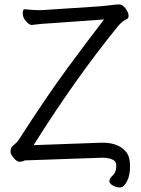

<svg xmlns="http://www.w3.org/2000/svg" viewBox="-20 -725 640 869"><path d="M132 -68 433 -79Q508 -82 545 -44Q567 -23 568.5 21Q570 65 555.5 94Q541 123 524.5 123.5Q508 124 491.5 115Q475 106 475 95Q475 84 487 72Q508 55 506 21Q506 4 486.5 -4Q467 -12 436 -11L92 1Q89 3 86 4Q78 7 67.5 7Q57 7 42.5 -9.5Q28 -26 28 -37Q28 -48 30 -54Q32 -60 45 -71Q58 -82 62 -88Q190 -287 284.5 -415.5Q379 -544 451 -637L199 -619Q175 -618 154.5 -615.5Q134 -613 124 -612H123Q113 -612 98 -628.5Q83 -645 83 -664Q83 -683 91 -683H93Q137 -679 155.5 -679Q174 -679 198 -681L440 -697Q463 -699 485 -702Q507 -705 521 -705Q535 -705 548.5 -686Q562 -667 562 -654.5Q562 -642 555 -639Q538 -633 517 -610Q325 -375 132 -68Z"/></svg>

Font: Fusion Kai T
Style: Regular
Weight: 400
Designer: Fontworks Inc.
Version: Version 24.134;May 13, 2024